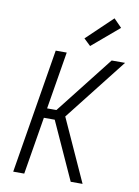

<svg xmlns="http://www.w3.org/2000/svg" viewBox="-104 -1047 807 1115"><g transform="rotate(10 300.0 -489.5)"><path d="M393 0 239 -339H175L119 0H54L175 -735H240L184 -396H239L505 -735H584L296 -368L463 0ZM367 -796 327 -834 479 -979 526 -931Z"/></g></svg>

Font: Iosevka Aile Light
Style: Italic
Weight: 300
Italic angle: -9°
Designer: Belleve Invis
Foundry: Belleve Invis
Version: Version 31.1.0; ttfautohint (v1.8.4)